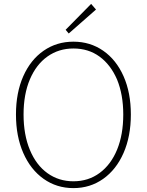

<svg xmlns="http://www.w3.org/2000/svg" viewBox="-20 -953 754 986"><path d="M62 -365Q62 -477 99.5 -561.5Q137 -646 204 -692.5Q271 -739 357 -739Q443 -739 510 -692.5Q577 -646 614.5 -561.5Q652 -477 652 -365Q652 -253 614.5 -167.5Q577 -82 510 -34.5Q443 13 357 13Q271 13 204 -34.5Q137 -82 99.5 -167.5Q62 -253 62 -365ZM492 -65Q550 -108 581.5 -185Q613 -262 613 -365Q613 -467 581 -545Q548 -621 491 -662.5Q434 -704 357 -704Q282 -704 224 -663Q166 -622 133.5 -545.5Q101 -469 101 -365Q101 -261 133.5 -183Q166 -105 224 -63.5Q282 -22 357 -22Q434 -22 492 -65ZM317 -800 448 -933 473 -904 333 -781Z"/></svg>

Font: Merged Yaku Han JP Thin
Style: Regular
Weight: 250
Designer: Ryoko NISHIZUKA 西塚涼子 (kana, bopomofo & ideographs); Paul D. Hunt (Latin, Greek & Cyrillic); Sandoll Communications 산돌커뮤니
Foundry: Adobe
Version: Version 2.004